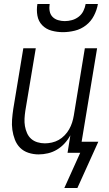

<svg xmlns="http://www.w3.org/2000/svg" viewBox="-20 -760 540 955"><path d="M293 -600Q264 -600 236.5 -607.5Q209 -615 190 -634.5Q171 -654 166 -682.5Q161 -711 166 -740H227Q224 -722 227 -705Q230 -688 241 -676.5Q252 -665 268.5 -660Q285 -655 302 -655Q320 -655 338 -660Q356 -665 371 -676.5Q386 -688 394.5 -705Q403 -722 406 -740H467Q462 -711 447.5 -682.5Q433 -654 408 -634.5Q383 -615 352.5 -607.5Q322 -600 293 -600ZM365 175H300L379 0H316L330 -87Q318 -65 301 -46.5Q284 -28 263 -15.5Q242 -3 218.5 2.5Q195 8 172 8Q146 8 121.5 0Q97 -8 80 -25Q63 -42 54 -65.5Q45 -89 41.5 -114Q38 -139 40 -165Q42 -191 46 -218L96 -520H158L106 -209Q103 -189 102 -170Q101 -151 104 -133Q107 -115 114.5 -98Q122 -81 135 -69.5Q148 -58 166 -52.5Q184 -47 203 -47Q220 -47 238 -51Q256 -55 272 -64Q288 -73 301.5 -87Q315 -101 324 -117Q333 -133 338.5 -150Q344 -167 347 -185L402 -520H463L386 -55H469Z"/></svg>

Font: Iosevka SS04 Light
Style: Italic
Weight: 300
Italic angle: -9°
Monospace: yes
Designer: Belleve Invis
Foundry: Belleve Invis
Version: Version 19.0.0; ttfautohint (v1.8.4)